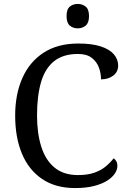

<svg xmlns="http://www.w3.org/2000/svg" viewBox="-20 -945 654 975"><path d="M361 10Q262 10 194 -36Q126 -82 91.5 -164.5Q57 -247 57 -358Q57 -466 93.5 -548.5Q130 -631 201.5 -677.5Q273 -724 378 -724Q446 -724 491 -709.5Q536 -695 558 -669.5Q580 -644 580 -612Q580 -580 555 -561Q530 -542 493 -542Q493 -573 482 -602.5Q471 -632 445.5 -651.5Q420 -671 376 -671Q301 -671 255 -634.5Q209 -598 188.5 -528Q168 -458 168 -358Q168 -269 189.5 -200.5Q211 -132 257 -94Q303 -56 376 -56Q425 -56 459 -68Q493 -80 516.5 -99.5Q540 -119 557 -141Q565 -136 570.5 -126.5Q576 -117 576 -102Q576 -83 563 -63.5Q550 -44 524 -27.5Q498 -11 457.5 -0.5Q417 10 361 10ZM375 -801Q351 -801 334.5 -815Q318 -829 318 -863Q318 -898 334.5 -911.5Q351 -925 375 -925Q398 -925 415 -911.5Q432 -898 432 -863Q432 -829 415 -815Q398 -801 375 -801Z"/></svg>

Font: Noto Serif Bengali
Style: Regular
Weight: 400
Designer: Juan Bruce, Universal Thirst, Indian Type Foundry and the Monotype Design Team.
Foundry: Monotype Imaging Inc.
Version: Version 2.003